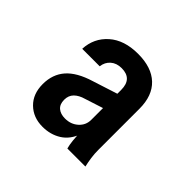

<svg xmlns="http://www.w3.org/2000/svg" viewBox="-93 -827 512 512"><g transform="rotate(45 163.0 -571.0)"><path d="M208 -418Q205 -429 203.5 -443.5Q202 -458 202 -474H199V-630Q199 -651 189 -661.5Q179 -672 159 -672Q140 -672 128 -661.5Q116 -651 114 -634H48Q50 -676 80.5 -703Q111 -730 163 -730Q214 -730 241.5 -704Q269 -678 269 -629V-474Q269 -459 271 -445Q273 -431 276 -418ZM120 -412Q85 -412 62.5 -434Q40 -456 40 -493Q40 -530 61.5 -554.5Q83 -579 129 -593L213 -620V-566L148 -545Q130 -540 120 -530Q110 -520 110 -504Q110 -487 120 -478.5Q130 -470 147 -470Q169 -470 184 -483.5Q199 -497 199 -517L207 -472Q196 -441 173 -426.5Q150 -412 120 -412Z"/></g></svg>

Font: Instrument Sans SemiCondensed Medium
Style: Regular
Weight: 500
Width: 4
Designer: Rodrigo Fuenzalida
Foundry: fragTYPE
Version: Version 1.000;gftools[0.9.28]